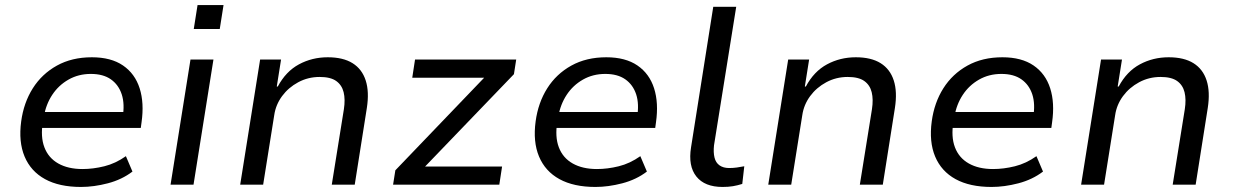

<svg xmlns="http://www.w3.org/2000/svg" viewBox="-20 -732 4889 761"><path d="M301 9Q215 9 158.5 -22Q102 -53 77.5 -111.5Q53 -170 64 -251Q74 -325 110 -382Q146 -439 205.5 -472Q265 -505 344 -505Q420 -505 467.5 -472.5Q515 -440 533.5 -382Q552 -324 541 -247L538 -225H127L137 -288H489L466 -266Q475 -320 462.5 -358Q450 -396 419.5 -417.5Q389 -439 340 -439Q291 -439 251.5 -416.5Q212 -394 187 -356Q162 -318 154 -270L150 -250Q140 -190 156 -148Q172 -106 211 -84Q250 -62 307 -62Q349 -62 393.5 -73Q438 -84 479 -113L505 -52Q463 -20 407.5 -5.5Q352 9 301 9Z M748 -617 763 -712H866L851 -617ZM656 0 735 -496H826L747 0Z M932 0 1011 -496H1094L1077 -389H1081Q1113 -449 1165 -477Q1217 -505 1279 -505Q1340 -505 1377.5 -481.5Q1415 -458 1429.5 -413Q1444 -368 1434 -304L1386 0H1295L1343 -299Q1349 -338 1342 -366.5Q1335 -395 1312.5 -411Q1290 -427 1247 -427Q1201 -427 1162 -406Q1123 -385 1098 -351Q1073 -317 1067 -276L1023 0Z M1538 0 1547 -57 1924 -450V-424H1614L1625 -496H2026L2017 -438L1637 -43V-72H1970L1959 0Z M2340 9Q2254 9 2197.5 -22Q2141 -53 2116.5 -111.5Q2092 -170 2103 -251Q2113 -325 2149 -382Q2185 -439 2244.5 -472Q2304 -505 2383 -505Q2459 -505 2506.5 -472.5Q2554 -440 2572.5 -382Q2591 -324 2580 -247L2577 -225H2166L2176 -288H2528L2505 -266Q2514 -320 2501.5 -358Q2489 -396 2458.5 -417.5Q2428 -439 2379 -439Q2330 -439 2290.5 -416.5Q2251 -394 2226 -356Q2201 -318 2193 -270L2189 -250Q2179 -190 2195 -148Q2211 -106 2250 -84Q2289 -62 2346 -62Q2388 -62 2432.5 -73Q2477 -84 2518 -113L2544 -52Q2502 -20 2446.5 -5.5Q2391 9 2340 9Z M2844 9Q2773 9 2740 -32.5Q2707 -74 2719 -148L2807 -705H2898L2810 -156Q2807 -128 2812 -107.5Q2817 -87 2832 -76.5Q2847 -66 2870 -66Q2885 -66 2900 -68Q2915 -70 2930 -73L2922 -3Q2903 3 2885 6Q2867 9 2844 9Z M3025 0 3104 -496H3187L3170 -389H3174Q3206 -449 3258 -477Q3310 -505 3372 -505Q3433 -505 3470.5 -481.5Q3508 -458 3522.5 -413Q3537 -368 3527 -304L3479 0H3388L3436 -299Q3442 -338 3435 -366.5Q3428 -395 3405.5 -411Q3383 -427 3340 -427Q3294 -427 3255 -406Q3216 -385 3191 -351Q3166 -317 3160 -276L3116 0Z M3910 9Q3824 9 3767.5 -22Q3711 -53 3686.5 -111.5Q3662 -170 3673 -251Q3683 -325 3719 -382Q3755 -439 3814.5 -472Q3874 -505 3953 -505Q4029 -505 4076.5 -472.5Q4124 -440 4142.5 -382Q4161 -324 4150 -247L4147 -225H3736L3746 -288H4098L4075 -266Q4084 -320 4071.5 -358Q4059 -396 4028.5 -417.5Q3998 -439 3949 -439Q3900 -439 3860.5 -416.5Q3821 -394 3796 -356Q3771 -318 3763 -270L3759 -250Q3749 -190 3765 -148Q3781 -106 3820 -84Q3859 -62 3916 -62Q3958 -62 4002.5 -73Q4047 -84 4088 -113L4114 -52Q4072 -20 4016.5 -5.5Q3961 9 3910 9Z M4265 0 4344 -496H4427L4410 -389H4414Q4446 -449 4498 -477Q4550 -505 4612 -505Q4673 -505 4710.5 -481.5Q4748 -458 4762.5 -413Q4777 -368 4767 -304L4719 0H4628L4676 -299Q4682 -338 4675 -366.5Q4668 -395 4645.5 -411Q4623 -427 4580 -427Q4534 -427 4495 -406Q4456 -385 4431 -351Q4406 -317 4400 -276L4356 0Z"/></svg>

Font: Nunito Sans 7pt
Style: Italic
Weight: 400
Italic angle: -9°
Designer: Vernon Adams
Foundry: Vernon Adams
Version: Version 3.101;gftools[0.9.27]